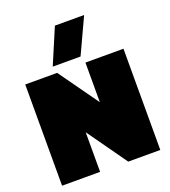

<svg xmlns="http://www.w3.org/2000/svg" viewBox="-161 -1031 1017 1148"><g transform="rotate(-20 347.5 -457.0)"><path d="M226 -688 322 -914H508L403 -688ZM35 0V-644H238L418 -392V-644H660V0H456L277 -252V0Z"/></g></svg>

Font: Kanit Black
Style: Regular
Weight: 900
Designer: Katatrad Team
Foundry: CadsonDemak
Version: Version 2.000; ttfautohint (v1.8.3)